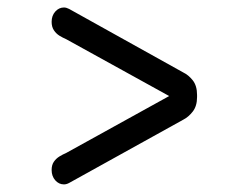

<svg xmlns="http://www.w3.org/2000/svg" viewBox="-20 -502 659 505"><path d="M498.3 -246.7Q498.3 -223.2 487.1 -208.7Q475.8 -194.2 462.2 -187.3L161.8 -20.8Q154.8 -17 148.2 -17Q134.8 -17 125.3 -27.8Q115.8 -38.7 115.8 -54.7Q115.8 -68.2 121.7 -76.6Q127.5 -85 136.2 -90.4Q145 -95.8 154.3 -99.8L429.3 -251.8V-247L154.3 -398.8Q145 -402.8 136.2 -408.2Q127.5 -413.7 121.7 -422.5Q115.8 -431.3 115.8 -444.7Q115.8 -460.8 125.4 -471.6Q135 -482.3 148.2 -482.3Q154.5 -482.3 161.8 -478.5L462.2 -311.3Q475.8 -304.8 487.1 -290.6Q498.3 -276.3 498.3 -252.3Z"/></svg>

Font: Sono ExtraLight
Style: Regular
Weight: 200
Designer: Tyler Finck
Foundry: Tyler Finck
Version: Version 2.112